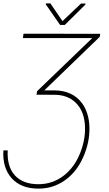

<svg xmlns="http://www.w3.org/2000/svg" viewBox="-23 -912 651 1145"><path d="M241.2 -373H302.7Q411.1 -371.6 466.3 -296.4Q507.8 -239.3 510.3 -153.8Q512.7 -63.5 473.1 25.4Q433.6 114.3 363.5 163.6Q293.5 212.9 206.5 212.9Q103 212.9 47.1 151.4Q-8.8 89.8 -2.9 -15.1H22.9Q18.1 81.5 65.9 134Q113.8 186.5 206.1 186.5Q289.6 186.5 355.7 136.5Q421.9 86.4 456.5 -3.2Q491.2 -92.8 482.4 -178.2Q474.1 -256.8 426.3 -301.5Q378.4 -346.2 303.2 -346.7L194.8 -347.2L198.2 -368.2L527.3 -685.1H113.8L117.2 -710.9L574.7 -710.4L571.8 -692.4ZM349.6 -786.1 460.4 -891.1H486.8L486.3 -884.8L363.3 -763.2H335.4L250 -886.2L250.5 -891.6L277.3 -892.1Z"/></svg>

Font: Roboto Thin
Style: Italic
Weight: 250
Italic angle: -12°
Designer: Google
Version: Version 2.134; 2016